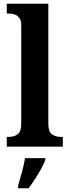

<svg xmlns="http://www.w3.org/2000/svg" viewBox="-20 -780 370 1021"><path d="M16 0V-52H27Q55 -52 74 -66Q93 -80 93 -123V-647Q93 -673 81.5 -686.5Q70 -700 55 -704Q40 -708 27 -708H16V-760H237V-123Q237 -80 256 -66Q275 -52 303 -52H314V0ZM76 208Q85 178 96.5 136Q108 94 113 61H221V71Q213 92 198 119Q183 146 165.5 173Q148 200 132 221H76Z"/></svg>

Font: Noto Serif Sinhala SemiCondensed
Style: Bold
Weight: 700
Width: 4
Designer: Jelle Bosma - Monotype Design Team
Foundry: Monotype Imaging Inc.
Version: Version 2.007; ttfautohint (v1.8.4.7-5d5b)